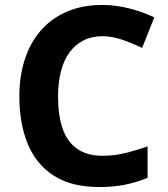

<svg xmlns="http://www.w3.org/2000/svg" viewBox="-20 -744 677 774"><path d="M393 -598Q350 -598 316.5 -581Q283 -564 260 -532.5Q237 -501 225.5 -456Q214 -411 214 -355Q214 -279 232.5 -225.5Q251 -172 291 -144Q331 -116 393 -116Q437 -116 480.5 -126Q524 -136 575 -154V-27Q528 -8 482 1Q436 10 379 10Q269 10 197.5 -35.5Q126 -81 92 -163.5Q58 -246 58 -356Q58 -437 80 -504.5Q102 -572 144.5 -621Q187 -670 249.5 -697Q312 -724 393 -724Q446 -724 499.5 -710.5Q553 -697 602 -674L553 -551Q513 -570 472.5 -584Q432 -598 393 -598Z"/></svg>

Font: Noto Sans Thai
Style: Bold
Weight: 700
Designer: Monotype Design Team
Foundry: Monotype Imaging Inc.
Version: Version 2.001